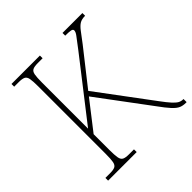

<svg xmlns="http://www.w3.org/2000/svg" viewBox="-189 -859 1003 1003"><g transform="rotate(-45 312.5 -357.0)"><path d="M45 0V-20H79Q104 -20 116 -26Q128 -32 131.5 -51Q135 -70 135 -108V-606Q135 -645 131.5 -663.5Q128 -682 116 -688Q104 -694 79 -694H45V-714H255V-694H219Q194 -694 182 -688Q170 -682 166.5 -663.5Q163 -645 163 -606V-266L416 -591Q451 -637 463 -653Q475 -669 475 -680Q475 -689 462 -691.5Q449 -694 422 -694V-714H569V-694Q544 -694 529 -685Q514 -676 498 -655Q482 -634 455 -598L303 -405L526 -106Q551 -72 567.5 -54Q584 -36 596 -29.5Q608 -23 622 -23H625V0H619Q598 0 582 -7Q566 -14 546.5 -35Q527 -56 496 -99L285 -382L163 -225V-109Q163 -70 166.5 -51Q170 -32 182 -26Q194 -20 219 -20H256V0Z"/></g></svg>

Font: Noto Serif Ethiopic SemiCondensed Thin
Style: Regular
Weight: 100
Width: 4
Designer: Monotype Design Team
Foundry: Monotype Imaging Inc.
Version: Version 2.102; ttfautohint (v1.8.4.7-5d5b)